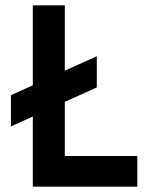

<svg xmlns="http://www.w3.org/2000/svg" viewBox="-20 -700 556 720"><path d="M495 -115V0H103V-263L21 -226V-343L103 -380V-680H223V-435L343 -489V-372L223 -318V-115Z"/></svg>

Font: Inria Sans
Style: Bold
Weight: 700
Designer: Black Foundry Team
Foundry: Black Foundry
Version: Version 1.2; ttfautohint (v1.8.3)